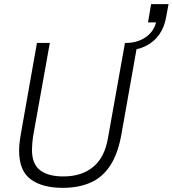

<svg xmlns="http://www.w3.org/2000/svg" viewBox="-20 -893 832 925"><path d="M282 12Q184 12 128 -29Q72 -70 72 -168Q72 -185 74.5 -207Q77 -229 81 -251L158 -686H220L139 -234Q137 -219 135.5 -201.5Q134 -184 134 -171Q134 -103 173 -73Q212 -43 285 -43Q373 -43 428.5 -88.5Q484 -134 500 -227L582 -686H643L565 -246Q548 -151 510 -94Q472 -37 414.5 -12.5Q357 12 282 12ZM582 -649 589 -686Q643 -687 681.5 -713.5Q720 -740 732 -785H693L708 -873H792L781 -814Q773 -763 747 -726.5Q721 -690 679.5 -670Q638 -650 582 -649Z"/></svg>

Font: Archivo SemiCondensed ExtraLight
Style: Italic
Weight: 250
Width: 4
Italic angle: -10°
Designer: Hector Gatti
Foundry: Omnibus-Type
Version: Version 2.001